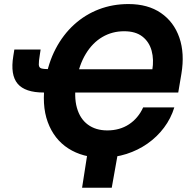

<svg xmlns="http://www.w3.org/2000/svg" viewBox="-20 -757 930 934"><path d="M477.9 9.8Q382.3 9.8 312.7 -34.7Q243.2 -79.2 212.3 -163.1Q181.4 -247 200.7 -365Q214.8 -451.2 250.9 -519.9Q287 -588.6 340.4 -637.2Q393.8 -685.8 460.9 -711.6Q528 -737.3 604.7 -737.3Q699.5 -737.3 762.7 -693.9Q826 -650.5 852.5 -573.9Q879 -497.2 862.4 -397.9L847.1 -306.9H297.9L316.3 -420.2H752.5L720.7 -415.6Q729.3 -467.2 717.6 -510.2Q705.9 -553.2 672.8 -579.1Q639.7 -605 584 -605Q525.7 -605 477.8 -576.9Q429.9 -548.8 397.3 -494.9Q364.6 -441.1 351.6 -363.7Q338.9 -286.7 354.1 -232.8Q369.2 -178.9 407.5 -150.8Q445.8 -122.6 502.1 -122.6Q532.3 -122.6 558.7 -130.1Q585.1 -137.5 607.3 -152.1Q629.5 -166.6 647 -187.4Q664.6 -208.2 676.4 -234.6H828Q811.5 -180.8 777.9 -136.1Q744.4 -91.3 697.8 -58.6Q651.3 -26 595.4 -8.1Q539.5 9.8 477.9 9.8ZM49.8 -516.1H177.6L173.9 -491.7Q168.2 -457.5 168.8 -442.6Q169.3 -427.6 181.5 -424.1Q193.7 -420.6 222.6 -420.6H247L228 -306.9H192.9Q102 -306.9 65.8 -349.7Q29.6 -392.6 44.7 -484.3ZM379.3 156.2 408.5 -31.2H557L523.6 156.2Z"/></svg>

Font: Adwaita Sans
Style: Italic
Weight: 400
Italic angle: -9.39999°
Designer: Rasmus Andersson
Foundry: rsms
Version: Version 4.001;git-9221beed3